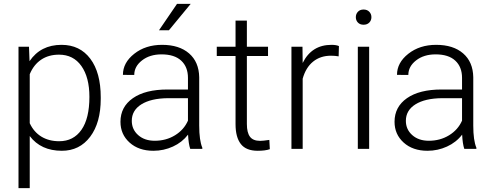

<svg xmlns="http://www.w3.org/2000/svg" viewBox="-20 -770 2547 993"><path d="M501 -258.8Q501 -135.3 446.3 -62.7Q391.6 9.8 299.8 9.8Q191.4 9.8 133.8 -66.4V203.1H75.7V-528.3H129.9L132.8 -453.6Q189.9 -538.1 298.3 -538.1Q393.1 -538.1 447 -466.3Q501 -394.5 501 -267.1ZM442.4 -269Q442.4 -370.1 400.9 -428.7Q359.4 -487.3 285.2 -487.3Q231.4 -487.3 192.9 -461.4Q154.3 -435.5 133.8 -386.2V-132.8Q154.8 -87.4 193.8 -63.5Q232.9 -39.6 286.1 -39.6Q359.9 -39.6 401.1 -98.4Q442.4 -157.2 442.4 -269Z M603 0ZM963.9 0Q955.1 -24.9 952.6 -73.7Q921.9 -33.7 874.3 -12Q826.7 9.8 773.4 9.8Q697.3 9.8 650.1 -32.7Q603 -75.2 603 -140.1Q603 -217.3 667.2 -262.2Q731.4 -307.1 846.2 -307.1H952.1V-367.2Q952.1 -423.8 917.2 -456.3Q882.3 -488.8 815.4 -488.8Q754.4 -488.8 714.4 -457.5Q674.3 -426.3 674.3 -382.3L615.7 -382.8Q615.7 -445.8 674.3 -491.9Q732.9 -538.1 818.4 -538.1Q906.7 -538.1 957.8 -493.9Q1008.8 -449.7 1010.3 -370.6V-120.6Q1010.3 -43.9 1026.4 -5.9V0ZM780.3 -42Q838.9 -42 885 -70.3Q931.2 -98.6 952.1 -146V-262.2H847.7Q760.3 -261.2 710.9 -230.2Q661.6 -199.2 661.6 -145Q661.6 -100.6 694.6 -71.3Q727.5 -42 780.3 -42ZM895.5 -750H966.3L853.5 -613.3H802.2Z M1256.8 -663.6V-528.3H1366.2V-480.5H1256.8V-128.4Q1256.8 -84.5 1272.7 -63Q1288.6 -41.5 1325.7 -41.5Q1340.3 -41.5 1373 -46.4L1375.5 1.5Q1352.5 9.8 1313 9.8Q1252.9 9.8 1225.6 -25.1Q1198.2 -60.1 1198.2 -127.9V-480.5H1101.1V-528.3H1198.2V-663.6Z M1731.4 -478.5Q1712.9 -481.9 1691.9 -481.9Q1637.2 -481.9 1599.4 -451.4Q1561.5 -420.9 1545.4 -362.8V0H1487.3V-528.3H1544.4L1545.4 -444.3Q1591.8 -538.1 1694.3 -538.1Q1718.8 -538.1 1732.9 -531.7Z M1889.2 0H1830.6V-528.3H1889.2ZM1820.3 -681.2Q1820.3 -697.8 1831.1 -709.2Q1841.8 -720.7 1860.4 -720.7Q1878.9 -720.7 1889.9 -709.2Q1900.9 -697.8 1900.9 -681.2Q1900.9 -664.6 1889.9 -653.3Q1878.9 -642.1 1860.4 -642.1Q1841.8 -642.1 1831.1 -653.3Q1820.3 -664.6 1820.3 -681.2Z M2381.3 0Q2372.6 -24.9 2370.1 -73.7Q2339.4 -33.7 2291.7 -12Q2244.1 9.8 2190.9 9.8Q2114.7 9.8 2067.6 -32.7Q2020.5 -75.2 2020.5 -140.1Q2020.5 -217.3 2084.7 -262.2Q2148.9 -307.1 2263.7 -307.1H2369.6V-367.2Q2369.6 -423.8 2334.7 -456.3Q2299.8 -488.8 2232.9 -488.8Q2171.9 -488.8 2131.8 -457.5Q2091.8 -426.3 2091.8 -382.3L2033.2 -382.8Q2033.2 -445.8 2091.8 -491.9Q2150.4 -538.1 2235.8 -538.1Q2324.2 -538.1 2375.2 -493.9Q2426.3 -449.7 2427.7 -370.6V-120.6Q2427.7 -43.9 2443.8 -5.9V0ZM2197.8 -42Q2256.3 -42 2302.5 -70.3Q2348.6 -98.6 2369.6 -146V-262.2H2265.1Q2177.7 -261.2 2128.4 -230.2Q2079.1 -199.2 2079.1 -145Q2079.1 -100.6 2112.1 -71.3Q2145 -42 2197.8 -42Z"/></svg>

Font: Roboto Light
Style: Regular
Weight: 300
Designer: Google
Version: Version 2.134; 2016; ttfautohint (v1.6)